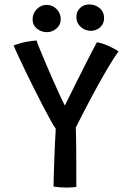

<svg xmlns="http://www.w3.org/2000/svg" viewBox="-20 -843 572 866"><path d="M231.5 -262Q222 -275.5 206.5 -303.5Q191 -331.5 172.2 -367.8Q153.5 -404 133.5 -443.8Q113.5 -483.5 95.2 -521.5Q77 -559.5 62.8 -590Q48.5 -620.5 41.5 -638Q70 -649 97.2 -654Q124.5 -659 145 -660.5Q148 -650 158.5 -624Q169 -598 184 -562.8Q199 -527.5 215.2 -490.5Q231.5 -453.5 246.5 -420.8Q261.5 -388 272.5 -367Q279 -380 292.8 -408Q306.5 -436 324.2 -471.2Q342 -506.5 360 -542.2Q378 -578 393.2 -607.5Q408.5 -637 417 -652.5Q435.5 -649.5 453.5 -642.5Q471.5 -635.5 487.2 -627.2Q503 -619 514.5 -611.5Q493 -581.5 464 -532.5Q435 -483.5 399.2 -417Q363.5 -350.5 322 -268Q322.5 -250.5 323 -223.2Q323.5 -196 323.8 -168.8Q324 -141.5 324 -123.5Q324 -101.5 324 -75.2Q324 -49 324.2 -28Q324.5 -7 324.5 -0.5Q318.5 1 306.2 2Q294 3 280 3Q265 3 249.5 1.8Q234 0.5 221.5 -1.5Q221.5 -21.5 222.5 -53.5Q223.5 -85.5 225 -123Q226.5 -160.5 228 -197Q229.5 -233.5 231.5 -262ZM191 -698Q166.5 -698 146.8 -713.8Q127 -729.5 127 -755Q127 -783 146.2 -802Q165.5 -821 190.5 -821Q217 -821 235.5 -802Q254 -783 254 -756Q254 -731 235 -714.5Q216 -698 191 -698ZM389.5 -704Q363.5 -704 344 -721.8Q324.5 -739.5 324.5 -765.5Q324.5 -791.5 341.2 -807.2Q358 -823 382.5 -823Q410 -823 429.8 -806Q449.5 -789 449.5 -762Q449.5 -744 441 -731Q432.5 -718 419 -711Q405.5 -704 389.5 -704Z"/></svg>

Font: Grandstander Thin
Style: Regular
Weight: 400
Version: Version 1.200